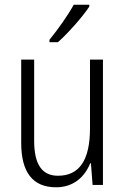

<svg xmlns="http://www.w3.org/2000/svg" viewBox="-20 -785 532 815"><path d="M359 -765H293C268 -719 227 -662 190 -616V-606H226C269 -644 331 -714 359 -757ZM417 -532H362V-241C362 -105 317 -39 226 -39C160 -39 125 -85 125 -187V-532H70V-178C70 -55 118 10 218 10C293 10 340 -35 363 -92H366L373 0H417Z"/></svg>

Font: Noto Sans Display SemiCondensed Light
Style: Regular
Weight: 300
Width: 4
Designer: Monotype Design Team
Foundry: Monotype Imaging Inc.
Version: Version 1.900